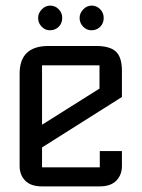

<svg xmlns="http://www.w3.org/2000/svg" viewBox="-20 -665 505 685"><path d="M202 -601Q202 -582 189.5 -569.5Q177 -557 158 -557Q141 -557 128.5 -570Q116 -583 116 -601Q116 -618 129 -631.5Q142 -645 159 -645Q177 -645 189.5 -632Q202 -619 202 -601ZM350 -601Q350 -582 337.5 -569.5Q325 -557 306 -557Q289 -557 276.5 -570Q264 -583 264 -601Q264 -618 277 -631.5Q290 -645 307 -645Q325 -645 337.5 -632Q350 -619 350 -601ZM130 -139V-68H336V-126H415V-73Q415 -41 395 -20.5Q375 0 335 0H130Q90 0 70 -20.5Q50 -41 50 -73V-402Q50 -501 153 -501H322Q372 -501 393.5 -481Q415 -461 415 -412V-319ZM130 -432V-220L335 -349V-432Z"/></svg>

Font: Kelly Slab
Style: Regular
Weight: 400
Designer: Denis Masharov
Foundry: Denis Masharov
Version: Version 1.001